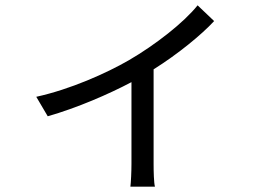

<svg xmlns="http://www.w3.org/2000/svg" viewBox="-20 -623 1040 720"><path d="M721 -603C670 -539 563 -455 463 -397C380 -349 244 -288 116 -260L159 -187C268 -218 388 -270 473 -315V-9C473 21 471 62 469 77H561C557 62 556 21 556 -9V-363C647 -420 736 -493 783 -544Z"/></svg>

Font: Noto Sans CJK JP Regular
Style: Regular
Weight: 400
Designer: Ryoko NISHIZUKA (kana & ideographs); Paul D. Hunt (Latin, Greek & Cyrillic); Wenlong ZHANG (bopomofo); Sandoll Communica
Foundry: Adobe Systems Incorporated
Version: Version 1.001;PS 1.001;hotconv 1.0.78;makeotf.lib2.5.61930